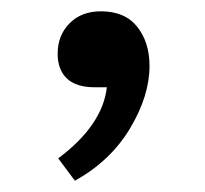

<svg xmlns="http://www.w3.org/2000/svg" viewBox="-20 -153 366 343"><path d="M113.8 169.9 84 129.9Q163.1 70.8 170.9 2.9H148.9Q116.2 2.9 99.6 -12.7Q83 -28.3 83 -57.1Q83 -89.8 104.2 -111.3Q125.5 -132.8 160.2 -132.8Q203.1 -132.8 225.1 -105.2Q247.1 -77.6 247.1 -35.2Q247.1 18.1 212.4 76.2Q177.7 134.3 113.8 169.9Z"/></svg>

Font: Literata Book Medium
Style: Regular
Weight: 500
Designer: Latin by Veronika Burian and Jose Scaglione. Greek by Irene Vlachou. Cyrillic by Vera Evstafieva
Foundry: TypeTogether
Version: Version 2.003;PS 002.003;hotconv 1.0.88;makeotf.lib2.5.64775